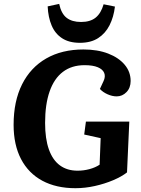

<svg xmlns="http://www.w3.org/2000/svg" viewBox="-20 -975 742 1009"><path d="M659.5 -336 647.5 -69Q619.5 -47 574.8 -28Q530 -9 478.5 2.5Q427 14 376.5 14Q275.5 14 202.5 -25.2Q129.5 -64.5 90.5 -139.2Q51.5 -214 51.5 -319Q51.5 -443 96 -531.8Q140.5 -620.5 223 -667.8Q305.5 -715 418.5 -715Q493 -715 548.5 -693.5Q604 -672 635.3 -634.7Q666.5 -597.5 666.5 -549.5Q666.5 -513.5 644.8 -491Q623 -468.5 593 -468.5Q570 -468.5 545.3 -479.5Q520.5 -490.5 505 -507.5L524 -548.5Q535.5 -573 527.5 -592Q519.5 -611 493.8 -621.7Q468 -632.5 424.5 -632.5Q357 -632.5 310.8 -597.5Q264.5 -562.5 240.8 -494.7Q217 -427 217 -329Q217 -245.5 237 -189.5Q257 -133.5 295 -105.8Q333 -78 387.5 -78Q420 -78 450.5 -86.3Q481 -94.5 503.5 -109.5L509 -249L422.5 -268L431.5 -336ZM291 -954.5Q302 -903 330.3 -881.3Q358.5 -859.5 406 -859.5Q454.5 -859.5 482.8 -882.5Q511 -905.5 524.5 -952.5L584 -940.5Q577.5 -885.5 555.8 -842.5Q534 -799.5 495.8 -774.7Q457.5 -750 400 -750Q343 -750 306.3 -774Q269.5 -798 251.3 -841.3Q233 -884.5 230.5 -941.5Z"/></svg>

Font: Literata
Style: Italic
Weight: 400
Italic angle: -2°
Designer: Latin by Veronika Burian and Jose Scaglione. Greek by Irene Vlachou. Cyrillic by Vera Evstafieva
Foundry: TypeTogether
Version: Version 3.103;gftools[0.9.29]